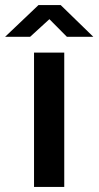

<svg xmlns="http://www.w3.org/2000/svg" viewBox="-65 -736 388 756"><path d="M188 0H69V-529H188ZM129.5 -660.5 53.5 -591H-45L86.5 -716H174L302.5 -591H198.5Z"/></svg>

Font: 1883 Sans SemiBold
Style: Regular
Weight: 600
Designer: 1883 Sans project is a fork of Public Sans.
Version: Version 1.009